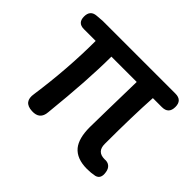

<svg xmlns="http://www.w3.org/2000/svg" viewBox="-128 -735 933 933"><g transform="rotate(45 338.0 -268.5)"><path d="M558 13Q487 13 454 -27Q424 -64 424 -140Q424 -163 426 -262Q429 -397 430 -457H256Q256 -300 230 -49Q226 6 170 3Q108 0 119 -63Q148 -268 148 -457H67Q24 -457 24 -501Q24 -544 65 -547L103 -550H376H603Q649 -550 649 -504Q649 -457 603 -457H541Q533 -324 533 -134Q533 -81 585 -81Q605 -83 618 -72.5Q631 -62 634 -41Q641 0 610 8Q585 13 558 13Z"/></g></svg>

Font: GenSenRounded JP M
Style: Regular
Weight: 500
Version: Version 1.501;PS 1;hotconv 16.6.51;makeotf.lib2.5.65220